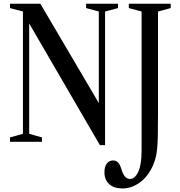

<svg xmlns="http://www.w3.org/2000/svg" viewBox="-20 -782 992 1059"><path d="M531 18.5 141 -652.5V-44L211.5 -24V0H35V-24L106.5 -44V-718.5L35 -737.5V-761.5H202.5L525 -213.5V-718.5L455 -737.5V-761.5H631V-737.5L559.5 -718.5V18.5ZM655.5 257.5Q609 257.5 582.5 233.8Q556 210 556 168Q556 138 569 120.5Q582 103 603.5 103Q621.5 103 632 115.2Q642.5 127.5 649.5 150.5Q658 179.5 669.8 192.2Q681.5 205 697 205Q724 205 742.5 165.8Q761 126.5 761 46.5V-718.5L690.5 -737.5V-761.5H921.5V-737.5L851.5 -718.5V-153.5Q851.5 -81 850.5 -34.5Q849.5 12 846.5 41Q843.5 70 838 90Q832.5 110 824 130Q796.5 192 750.8 224.8Q705 257.5 655.5 257.5Z"/></svg>

Font: Libre Caslon Condensed
Style: Regular
Weight: 400
Designer: Pablo Impallari, Rodrigo Fuenzalida, Katja Schimmel, Ertekin Erdin
Foundry: Pablo Impallari, Rodrigo Fuenzalida
Version: Version 2.000; ttfautohint (v1.8.4.7-5d5b);gftools[0.9.33]